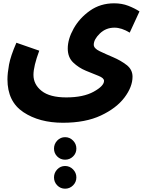

<svg xmlns="http://www.w3.org/2000/svg" viewBox="-20 -510 872 1159"><path d="M25 -31Q25 103 121 167Q217 231 360 231Q496 231 589.5 187Q683 143 731.5 78.5Q780 14 780 -47Q780 -90 744.5 -117.5Q709 -145 663 -164.5Q617 -184 581.5 -201Q546 -218 546 -240Q546 -272 582.5 -307.5Q619 -343 671 -343Q714 -343 763 -313L822 -441Q793 -460 754.5 -475Q716 -490 669 -490Q586 -490 523 -445.5Q460 -401 424.5 -337.5Q389 -274 389 -217Q389 -164 422 -132.5Q455 -101 498.5 -83Q542 -65 575 -52Q608 -39 608 -22Q608 9 545.5 43.5Q483 78 380 78Q281 78 231.5 39Q182 0 182 -58Q182 -110 217 -204L79 -252Q44 -172 34.5 -120Q25 -68 25 -31ZM373 454Q401 454 421 434.5Q441 415 441 387Q441 359 421 338.5Q401 318 373 318Q345 318 325.5 338.5Q306 359 306 387Q306 415 325.5 434.5Q345 454 373 454ZM373 629Q401 629 421 609Q441 589 441 561Q441 533 421 512.5Q401 492 373 492Q345 492 325.5 512.5Q306 533 306 561Q306 589 325.5 609Q345 629 373 629Z"/></svg>

Font: Noto Sans Arabic Extra
Style: Regular
Weight: 800
Designer: Nadine Chahine - Monotype Design Team
Foundry: Monotype Imaging Inc.
Version: Version 1.902